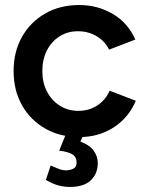

<svg xmlns="http://www.w3.org/2000/svg" viewBox="-20 -532 584 762"><path d="M296 12Q219 12 160 -21.5Q101 -55 67.5 -114Q34 -173 34 -250Q34 -327 67.5 -386Q101 -445 159.5 -478.5Q218 -512 294 -512Q368 -512 428 -476.5Q488 -441 517 -375L413 -335Q397 -368 364 -388Q331 -408 289 -408Q248 -408 216 -387.5Q184 -367 166 -331.5Q148 -296 148 -250Q148 -204 166.5 -168.5Q185 -133 217.5 -112.5Q250 -92 291 -92Q333 -92 366 -113.5Q399 -135 415 -172L519 -132Q490 -64 430.5 -26Q371 12 296 12ZM257 210Q236 210 212.5 204Q189 198 162 182L181 125Q197 132 212.5 138Q228 144 240 144Q258 144 271 137.5Q284 131 284 113Q284 91 267 80.5Q250 70 215 66L244 -6L312 2L299 30Q335 43 351.5 65.5Q368 88 368 115Q368 157 340.5 183.5Q313 210 257 210Z"/></svg>

Font: Figtree Light SemiBold
Style: Regular
Weight: 600
Version: Version 2.002